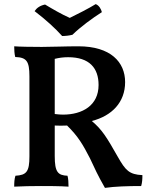

<svg xmlns="http://www.w3.org/2000/svg" viewBox="-20 -904 733 933"><path d="M282 -729C298 -729 316 -731 332 -735C372 -774 428 -815 475 -845C472 -858 462 -878 445 -884C415 -865 348 -831 319 -817C280 -834 234 -861 199 -882C175 -877 159 -866 148 -850C203 -808 249 -766 282 -729ZM553 -141C498 -238 476 -274 426 -316C524 -341 588 -407 588 -505C588 -602 518 -679 361 -679C297 -679 234 -676 183 -676C130 -676 74 -677 49 -679C49 -663 50 -642 54 -627C109 -625 123 -607 123 -533V-144C123 -70 109 -53 55 -50C50 -35 49 -17 49 3C83 1 138 0 179 0C210 0 271 0 313 3C313 -15 312 -37 308 -50C261 -52 246 -68 246 -146V-294C265 -293 284 -293 306 -294C360 -241 383 -201 417 -135C440 -86 455 -52 490 9C537 2 601 0 666 0C671 -17 672 -33 672 -53C608 -56 590 -76 553 -141ZM246 -350V-618C267 -623 286 -626 311 -626C415 -626 459 -573 459 -491C459 -392 381 -347 286 -347C274 -347 262 -348 246 -350Z"/></svg>

Font: Vollkorn Semibold
Style: Regular
Weight: 600
Designer: Friedrich Althausen
Foundry: Friedrich Althausen
Version: Version 4.015;PS 004.015;hotconv 1.0.88;makeotf.lib2.5.64775